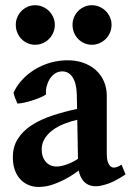

<svg xmlns="http://www.w3.org/2000/svg" viewBox="-20 -715 505 742"><path d="M411.1 -619.1Q411.1 -603 405 -588.9Q398.9 -574.7 388.7 -564.5Q378.4 -554.2 364.5 -548.1Q350.6 -542 335 -542Q319.3 -542 305.7 -548.1Q292 -554.2 282 -564.5Q272 -574.7 266.1 -588.9Q260.3 -603 260.3 -619.1Q260.3 -634.8 266.1 -648.4Q272 -662.1 282 -672.4Q292 -682.6 305.7 -688.7Q319.3 -694.8 335 -694.8Q350.6 -694.8 364.5 -688.7Q378.4 -682.6 388.7 -672.4Q398.9 -662.1 405 -648.4Q411.1 -634.8 411.1 -619.1ZM32.2 -356Q40.5 -376 57.6 -397.2Q74.7 -418.5 99.9 -436.8Q125 -455.1 158.2 -467.5Q191.4 -480 231.4 -481.9Q269 -483.4 298.8 -473.4Q328.6 -463.4 349.6 -444.8Q370.6 -426.3 381.6 -400.6Q392.6 -375 392.6 -345.2V-121.1Q392.6 -101.6 396.5 -89.8Q400.4 -78.1 406.7 -72.5Q413.1 -66.9 421.6 -67.4Q430.2 -67.9 439.5 -72.8L449.7 -78.6L465.3 -41Q442.9 -25.9 420.2 -14.6Q397.5 -3.4 372.6 2Q354.5 6.3 338.1 3.9Q321.8 1.5 309.3 -8.8Q296.9 -19 289.6 -37.4Q282.2 -55.7 281.7 -82.5L276.9 -348.1Q275.9 -392.6 260.5 -416.5Q245.1 -440.4 217.3 -439Q202.1 -438 190.2 -429.2Q178.2 -420.4 170.7 -407.2Q163.1 -394 159.7 -378.9Q156.2 -363.8 158.2 -350.1Q149.4 -343.8 134.5 -337.6Q119.6 -331.5 103.5 -326.4Q87.4 -321.3 72 -318.1Q56.6 -314.9 47.4 -314.9Q43.9 -321.8 39.3 -334Q34.7 -346.2 32.2 -356ZM281.7 -252.9Q253.4 -246.6 227.1 -236.1Q200.7 -225.6 180.9 -210.2Q161.1 -194.8 150.1 -174.6Q139.2 -154.3 141.6 -128.4Q143.1 -112.8 148.9 -101.6Q154.8 -90.3 163.6 -83.3Q172.4 -76.2 183.6 -73.2Q194.8 -70.3 206.5 -71.8Q218.3 -73.2 230.2 -76.9Q242.2 -80.6 252.9 -85.4Q263.7 -90.3 272.9 -95.9Q282.2 -101.6 289.1 -106.4L295.9 -64.9Q283.7 -55.2 266.4 -43.2Q249 -31.2 228.5 -20.8Q208 -10.3 185.8 -2.4Q163.6 5.4 142.1 6.8Q120.1 9.3 100.1 3.4Q80.1 -2.4 64.7 -16.1Q49.3 -29.8 40 -51Q30.8 -72.3 29.8 -101.1Q28.3 -145.5 48.1 -177.2Q67.9 -209 102.8 -231.4Q137.7 -253.9 184.1 -269Q230.5 -284.2 281.7 -294.9ZM191.9 -619.1Q191.9 -603 185.8 -588.9Q179.7 -574.7 169.4 -564.5Q159.2 -554.2 145.3 -548.1Q131.3 -542 115.7 -542Q100.1 -542 86.4 -548.1Q72.8 -554.2 62.7 -564.5Q52.7 -574.7 46.9 -588.9Q41 -603 41 -619.1Q41 -634.8 46.9 -648.4Q52.7 -662.1 62.7 -672.4Q72.8 -682.6 86.4 -688.7Q100.1 -694.8 115.7 -694.8Q131.3 -694.8 145.3 -688.7Q159.2 -682.6 169.4 -672.4Q179.7 -662.1 185.8 -648.4Q191.9 -634.8 191.9 -619.1Z"/></svg>

Font: Varendra
Style: Regular
Weight: 700
Designer: Jacob Thomas
Foundry: Bangla Type Foundry
Version: Version 1.008